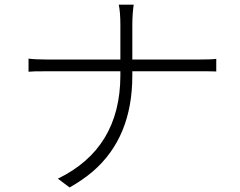

<svg xmlns="http://www.w3.org/2000/svg" viewBox="-20 -784 1040 831"><path d="M552.7 -526.4H842.8Q897.5 -526.4 916 -529.3V-474.6Q903.3 -475.6 841.8 -475.6H552.7V-456.1Q552.7 -189.5 381.8 -42Q336.9 -3.9 281.2 27.3L230.5 -10.7Q500 -141.6 501 -456.1V-475.6H186.5Q117.2 -475.6 103.5 -473.6V-530.3Q131.8 -526.4 184.6 -526.4H501V-674.8Q501 -730.5 494.1 -763.7H558.6Q552.7 -722.7 552.7 -674.8Z"/></svg>

Font: Taipei Sans TC Beta Light
Style: Regular
Weight: 300
Designer: JT Foundry
Foundry: JT Foundry
Version: Version 1.000